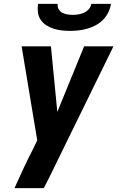

<svg xmlns="http://www.w3.org/2000/svg" viewBox="-20 -760 640 995"><path d="M207 215H55Q78 164 101.5 113.5Q125 63 151 13L173 -33L92 -520H244L277 -180L416 -520H568L237 156ZM343 -600Q321 -600 299.5 -602.5Q278 -605 257.5 -611.5Q237 -618 219.5 -629.5Q202 -641 190.5 -658Q179 -675 176.5 -696.5Q174 -718 177 -740H279Q277 -725 283.5 -713Q290 -701 302 -694.5Q314 -688 328 -685.5Q342 -683 357 -683Q372 -683 387 -685.5Q402 -688 416 -694.5Q430 -701 440.5 -713Q451 -725 453 -740H555Q552 -718 541.5 -696.5Q531 -675 514.5 -658Q498 -641 476.5 -629.5Q455 -618 432.5 -611.5Q410 -605 387.5 -602.5Q365 -600 343 -600Z"/></svg>

Font: Iosevka Aile Heavy Oblique
Style: Regular
Weight: 900
Italic angle: -9°
Designer: Belleve Invis
Foundry: Belleve Invis
Version: Version 31.1.0; ttfautohint (v1.8.4)